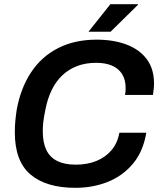

<svg xmlns="http://www.w3.org/2000/svg" viewBox="-20 -888 761 920"><path d="M341 12Q202 12 126.5 -51.5Q51 -115 51 -254Q51 -282 53.5 -309Q56 -336 60 -362Q79 -466 129 -541.5Q179 -617 258.5 -657.5Q338 -698 443 -698Q523 -698 585 -675Q647 -652 682.5 -605.5Q718 -559 718 -488Q718 -475 716.5 -461Q715 -447 713 -433H579Q581 -442 581.5 -450.5Q582 -459 582 -466Q582 -507 564.5 -534Q547 -561 515.5 -574Q484 -587 441 -587Q390 -587 349.5 -571.5Q309 -556 278.5 -527Q248 -498 228 -457Q208 -416 198 -365Q194 -346 191.5 -331Q189 -316 187.5 -303.5Q186 -291 185.5 -280.5Q185 -270 185 -259Q185 -205 202 -169.5Q219 -134 254.5 -116.5Q290 -99 343 -99Q398 -99 441.5 -116.5Q485 -134 514 -168Q543 -202 552 -252H681Q666 -162 617 -103.5Q568 -45 496.5 -16.5Q425 12 341 12ZM404 -736 509 -868H641V-865L510 -736Z"/></svg>

Font: Archivo SemiBold SemiBold
Style: Italic
Weight: 600
Italic angle: -10°
Version: Version 2.001